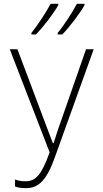

<svg xmlns="http://www.w3.org/2000/svg" viewBox="-20 -971 540 1002"><path d="M281 -799V-791H305C344 -831 399 -904 421 -944V-951H381C362 -913 315 -840 281 -799ZM144 -799V-791H167C209 -833 262 -904 284 -944V-951H244C224 -912 179 -843 144 -799ZM115 11C184 11 225 -34 267 -152L469 -714H429L280 -287C273 -266 267 -246 260 -224H256C248 -247 240 -263 231 -289L71 -714H31L239 -176C197 -58 166 -25 113 -25C91 -25 77 -28 58 -34V2C73 8 91 11 115 11Z"/></svg>

Font: Noto Sans Mono ExtraCondensed ExtraLight
Style: Regular
Weight: 200
Width: 2
Designer: Monotype Design Team
Foundry: Monotype Imaging Inc.
Version: Version 2.014